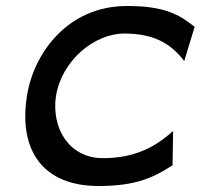

<svg xmlns="http://www.w3.org/2000/svg" viewBox="-20 -610 670 641"><path d="M70 -290C41 -106 125 11 309 11C431 11 490 -16 551 -55L556 -58L558 -173L542 -159C491 -117 426 -82 324 -82C207 -82 151 -187 167 -290C186 -407 294 -498 395 -498C497 -498 547 -462 584 -420L595 -406L630 -521L625 -524C576 -563 526 -590 404 -590C205 -590 92 -431 70 -290Z"/></svg>

Font: Charger Sport
Style: BdExtObl
Weight: 700
Designer: Jasper
Foundry: Cannot Into Space Fonts
Version: Version 1.1